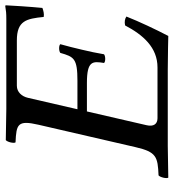

<svg xmlns="http://www.w3.org/2000/svg" viewBox="15 -672 659 729"><g transform="rotate(-90 344.5 -307.5)"><path d="M402.2 -343H294.2L337.6 -531C342.9 -554 359.3 -573 383.3 -573H555.3C630.3 -573 638 -537 644.7 -471C656.3 -469 668 -472 678.9 -476C682.9 -515 688.9 -606 688.8 -614C689.2 -616 688.4 -617 685.4 -617C667.8 -614 659.5 -613 635.5 -613H295.5C295.5 -613 226.8 -614 177 -615C169.6 -609 163.8 -584 168.4 -578C237.7 -575 253.6 -570 235.4 -491L150.2 -122C131.9 -43 113.8 -38 43.1 -35C35.7 -29 29.9 -4 34.5 2C83.8 1 155 0 155 0H445C493 0 572.5 2 572.5 2C597.6 -46 627.2 -109 646.2 -157C637.6 -163 626.1 -165 612.4 -162C576.7 -94 529 -39 453 -39H260C238 -39 227.5 -54 233.5 -80L285.9 -307H393.9C478.9 -307 476.8 -285 469.9 -242C474.5 -236 495.5 -236 502.9 -242C508.3 -274 512.7 -293.2 520.3 -326C527.7 -358 533.6 -380.7 541.2 -408C536.6 -414 515.6 -414 508.2 -408C493.2 -356 487.2 -343 402.2 -343Z"/></g></svg>

Font: Linux Libertine Mono O
Style: Mono Oblique
Weight: 400
Italic angle: -13°
Designer: Philipp H. Poll
Foundry: Philipp H. Poll
Version: Version 5.1.7